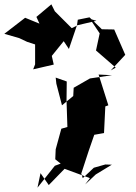

<svg xmlns="http://www.w3.org/2000/svg" viewBox="-88 -871 626 886"><path d="M169 -513 220 -495 219 -408 223 -285 195 -277 169 -182 167 -136 192 -116 165 -106 85 -5 99 -72 137 -17 210 -92 327 -49 305 -20 354 -66 428 -111 398 -112 345 -97 294 -49 287 -70 321 -174 347 -249 392 -257 398 -380 412 -385 367 -527 429 -524 327 -509 252 -466 250 -428 198 -385 172 -485ZM37 -678 74 -666V-574L65 -551L160 -573L151 -613L206 -681L230 -645L267 -754L357 -775L327 -784L372 -717L355 -638L446 -559L423 -546L490 -618L439 -735L382 -736L325 -791L271 -780L267 -753L243 -741L165 -819L149 -851L80 -793L94 -762L28 -789L-68 -715L1 -695Z"/></svg>

Font: Hussar Lance
Style: Regular
Weight: 700
Foundry: Cannot Into Space Fonts, PlusOne Fonts
Version: Version 2.27